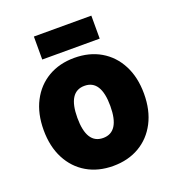

<svg xmlns="http://www.w3.org/2000/svg" viewBox="-132 -824 865 942"><g transform="rotate(-20 300.0 -353.0)"><path d="M300 12Q222 12 163 -22.5Q104 -57 71 -120.5Q38 -184 38 -270Q38 -356 71 -419.5Q104 -483 163 -517.5Q222 -552 300 -552Q378 -552 437 -517.5Q496 -483 529 -419.5Q562 -356 562 -270Q562 -184 529 -120.5Q496 -57 437 -22.5Q378 12 300 12ZM300 -134Q386 -134 386 -270Q386 -406 300 -406Q214 -406 214 -270Q214 -134 300 -134ZM150 -598V-718H450V-598Z"/></g></svg>

Font: Geist Mono UltraBlack
Style: Regular
Weight: 900
Monospace: yes
Designer: Basement.studio, Andrés Briganti, Mateo Zaragoza
Foundry: Basement.studio, Vercel, Andrés Briganti, Guido Ferreyra, Mateo Zaragoza
Version: Version 1.400; ttfautohint (v1.8.4.7-5d5b)